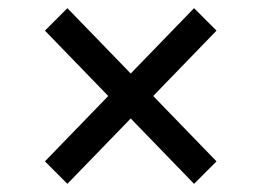

<svg xmlns="http://www.w3.org/2000/svg" viewBox="-20 -539 640 470"><path d="M300 -249 145 -89 90 -144 245 -304 90 -464 145 -519 300 -359 455 -519 510 -464 355 -304 510 -144 455 -89Z"/></svg>

Font: IBM Plex Sans Thai Text
Style: Regular
Weight: 450
Designer: Mike Abbink, Paul van der Laan, Pieter van Rosmalen, Ben Mitchell, Mark Frömberg
Foundry: Bold Monday
Version: Version 1.1